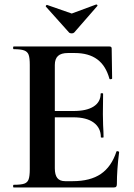

<svg xmlns="http://www.w3.org/2000/svg" viewBox="-20 -831 592 851"><path d="M41 -12Q73 -12 87.5 -17Q102 -22 107 -36.5Q112 -51 112 -81V-544Q112 -574 107 -588Q102 -602 87 -607.5Q72 -613 41 -613Q38 -613 38 -619Q38 -625 41 -625H465Q475 -625 475 -616L477 -483Q477 -481 471.5 -480Q466 -479 465 -482Q449 -540 411 -568Q373 -596 311 -596H281Q251 -596 237 -583Q223 -570 223 -543V-85Q223 -56 234 -42Q245 -28 269 -28H302Q380 -28 427 -60Q474 -92 496 -159Q496 -161 500 -161Q503 -161 505.5 -159.5Q508 -158 508 -157Q498 -79 498 -15Q498 -7 495 -3.5Q492 0 483 0H41Q38 0 38 -6Q38 -12 41 -12ZM305 -311H170V-339H306Q364 -339 395 -359Q426 -379 426 -415Q426 -418 431.5 -418Q437 -418 437 -415L436 -325L437 -277Q439 -243 439 -223Q439 -221 433 -221Q427 -221 427 -223Q427 -264 395.5 -287.5Q364 -311 305 -311ZM183 -804Q183 -806 185.5 -808Q188 -810 189 -809L298 -771L406 -811H407Q410 -811 411.5 -808.5Q413 -806 411 -804L309 -687Q305 -683 298 -683Q290 -683 286 -687L183 -802Z"/></svg>

Font: Cormorant Infant
Style: Bold
Weight: 700
Designer: Christian Thalmann (Catharsis Fonts)
Foundry: Catharsis Fonts
Version: Version 4.000